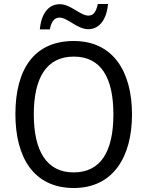

<svg xmlns="http://www.w3.org/2000/svg" viewBox="-20 -930 736 960"><path d="M179 -783H229C237 -822 251 -842 278 -842C317 -842 367 -784 421 -784C477 -784 513 -832 520 -910H469C461 -873 449 -852 422 -852C381 -852 334 -909 279 -909C218 -909 186 -856 179 -783ZM640 -358C640 -574 544 -725 349 -725C153 -725 57 -587 57 -359C57 -145 147 10 349 10C544 10 640 -143 640 -358ZM149 -358C149 -542 213 -647 349 -647C484 -647 547 -543 547 -358C547 -173 484 -68 348 -68C214 -68 149 -174 149 -358Z"/></svg>

Font: Noto Sans Lao Looped SemiCondensed
Style: Regular
Weight: 400
Width: 4
Designer: Mark Frömberg, Ben Mitchell
Foundry: The Fontpad Ltd
Version: Version 1.002